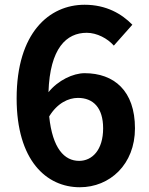

<svg xmlns="http://www.w3.org/2000/svg" viewBox="-20 -774 629 808"><path d="M308 -362C372 -362 414 -321 414 -234C414 -143 368 -97 313 -97C251 -97 201 -149 187 -284C221 -340 268 -362 308 -362ZM316 14C442 14 548 -82 548 -234C548 -392 460 -466 336 -466C288 -466 224 -436 184 -386C190 -572 260 -636 345 -636C388 -636 433 -612 459 -582L537 -670C492 -716 427 -754 336 -754C187 -754 50 -636 50 -360C50 -99 175 14 316 14Z"/></svg>

Font: Source Han Sans JP
Style: Bold
Weight: 700
Designer: Ryoko NISHIZUKA 西塚涼子 (kana, bopomofo & ideographs); Paul D. Hunt (Latin, Greek & Cyrillic); Sandoll Communications 산돌커뮤니
Foundry: Adobe
Version: Version 2.002;hotconv 1.0.116;makeotfexe 2.5.65601